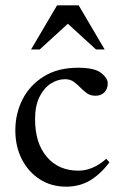

<svg xmlns="http://www.w3.org/2000/svg" viewBox="-20 -690 454 720"><path d="M273 -436Q334.5 -436 359.2 -416.5Q384 -397 384 -377.5Q384 -356 371.2 -343.5Q358.5 -331 338 -331Q319.5 -331 306.2 -340.2Q293 -349.5 281 -362Q269 -374.5 255.8 -383.8Q242.5 -393 224 -393Q196.5 -393 170.8 -376.8Q145 -360.5 128.2 -327Q111.5 -293.5 111.5 -242.5Q111.5 -153.5 155.5 -101.8Q199.5 -50 274 -50Q328 -50 378.5 -94.5L390.5 -81Q354.5 -34.5 315.8 -12.2Q277 10 228 10Q172 10 129 -17.8Q86 -45.5 61.8 -93.2Q37.5 -141 37.5 -201Q37.5 -264.5 64.8 -317.8Q92 -371 144.5 -403.5Q197 -436 273 -436ZM96.5 -504.5 194 -670H275L372.5 -504.5H340L234.5 -601L129 -504.5Z"/></svg>

Font: Newsreader Text
Style: Regular
Weight: 400
Designer: Hugues Gentile
Foundry: Production Type
Version: Version 1.002